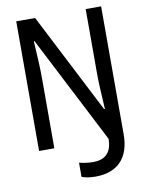

<svg xmlns="http://www.w3.org/2000/svg" viewBox="-97 -782 794 1041"><g transform="rotate(-10 300.0 -262.0)"><path d="M145 -590.8H141.1Q149.9 -455.6 149.9 -387.2V0H65.9V-713.9H169.9L452.1 -163.1H457Q448.2 -296.9 448.2 -359.9V-713.9H533.2V-9.8Q533.2 86.9 484.4 138.4Q435.5 189.9 344.2 189.9Q298.3 189.9 268.1 178.2V100.1Q305.7 109.9 345.2 109.9Q448.2 109.9 448.2 0Z"/></g></svg>

Font: Apple Sans Adjectives
Style: Regular
Weight: 400
Monospace: yes
Foundry: Apple Sans Adjectives
Version: Version 0.01